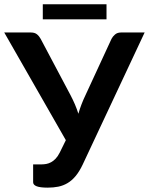

<svg xmlns="http://www.w3.org/2000/svg" viewBox="-27 -876 701 904"><path d="M654 -723 362 -100.5Q346.5 -68 329 -47Q311.5 -26 291.2 -14Q271 -2 247.8 2.8Q224.5 7.5 198 7.5Q162 7.5 145.5 1Q129 -5.5 129 -18V-102H168Q179 -102 190.5 -104Q202 -106 213.2 -112Q224.5 -118 235 -129Q245.5 -140 254.5 -158L283 -216L-7 -723H119Q136.5 -723 147 -714.5Q157.5 -706 164.5 -693L305 -428Q316.5 -406 325.8 -384.5Q335 -363 342 -340.5Q355 -385.5 375.5 -428L498 -693Q503.5 -704 514.5 -713.5Q525.5 -723 542.5 -723ZM174.5 -856H474.5V-785H174.5Z"/></svg>

Font: Lato
Style: Bold
Weight: 700
Designer: Lukasz Dziedzic with Adam Twardoch and Botio Nikoltchev
Foundry: tyPoland Lukasz Dziedzic
Version: Version 2.010; 2014-09-01; http://www.latofonts.com/; ttfaut